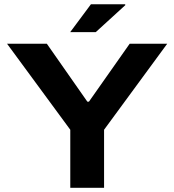

<svg xmlns="http://www.w3.org/2000/svg" viewBox="-20 -896 831 916"><path d="M315.3 0V-277L13.6 -687.4H203.4L396.7 -411H404.3L598.7 -687.4H777.8L476.5 -277V0ZM314.8 -742.6 413.9 -875.8H577L578 -871.6L436.7 -742.6Z"/></svg>

Font: Archivo SemiBold SemiExpanded
Style: Regular
Weight: 600
Width: 6
Version: Version 2.001